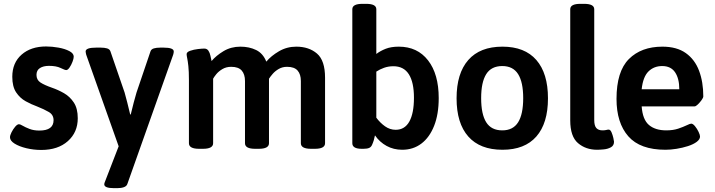

<svg xmlns="http://www.w3.org/2000/svg" viewBox="-20 -773 3723 1000"><path d="M195 8Q155 8 117.5 -1Q80 -10 56 -25Q32 -40 32 -58Q32 -68 40 -84Q48 -100 59 -113Q70 -126 79 -126Q85 -126 98.5 -118Q112 -110 134 -101.5Q156 -93 185 -93Q259 -93 259 -147Q259 -175 234.5 -189.5Q210 -204 172 -219Q144 -229 114 -245.5Q84 -262 64 -292Q44 -322 44 -373Q44 -446 92.5 -488.5Q141 -531 220 -531Q251 -531 284.5 -525Q318 -519 341 -507Q364 -495 364 -478Q364 -468 357.5 -451Q351 -434 342 -421Q333 -408 325 -408Q318 -408 295.5 -419Q273 -430 235 -430Q206 -430 188 -418.5Q170 -407 170 -383Q170 -357 190.5 -343.5Q211 -330 251 -316Q283 -305 313.5 -287.5Q344 -270 364.5 -239Q385 -208 385 -157Q385 -84 333.5 -38Q282 8 195 8Z M574 207Q523 207 523 187Q523 184 524 180.5Q525 177 528 170L598 -11L429 -488Q428 -493 427 -497Q426 -501 426 -505Q426 -525 481 -525H504Q524 -525 537.5 -521Q551 -517 555 -506L629 -291Q635 -271 643 -238.5Q651 -206 658 -177H661Q668 -206 676.5 -239Q685 -272 691 -291L764 -506Q768 -517 781.5 -521Q795 -525 815 -525H832Q885 -525 885 -505Q885 -498 882 -488L643 186Q639 197 625 202Q611 207 590 207Z M1017 2Q964 2 964 -27V-355Q964 -402 961 -429Q958 -456 955 -470Q952 -484 952 -491Q952 -502 970.5 -508.5Q989 -515 1011 -517.5Q1033 -520 1044 -520Q1058 -520 1065.5 -509Q1073 -498 1076 -482.5Q1079 -467 1082 -455Q1105 -483 1144 -506.5Q1183 -530 1232 -530Q1278 -530 1314 -512.5Q1350 -495 1367 -452Q1392 -482 1433 -506Q1474 -530 1523 -530Q1589 -530 1631 -494Q1673 -458 1673 -368V-27Q1673 2 1620 2H1600Q1547 2 1547 -27V-351Q1547 -386 1530 -405.5Q1513 -425 1475 -425Q1451 -425 1432 -414Q1413 -403 1400.5 -388.5Q1388 -374 1381 -363V-27Q1381 2 1328 2H1309Q1256 2 1256 -27V-351Q1256 -386 1239 -405.5Q1222 -425 1184 -425Q1158 -425 1138 -413Q1118 -401 1106 -386Q1094 -371 1090 -363V-27Q1090 2 1037 2Z M2075 7Q2030 7 1993.5 -13Q1957 -33 1933 -68Q1928 -41 1918 -19Q1913 -7 1902.5 -2.5Q1892 2 1873 2H1864Q1815 2 1815 -27V-725Q1815 -753 1868 -753H1887Q1940 -753 1940 -725V-492Q1961 -508 1989 -519Q2017 -530 2057 -530Q2154 -530 2209.5 -458.5Q2265 -387 2265 -262Q2265 -178 2241 -117.5Q2217 -57 2174.5 -25Q2132 7 2075 7ZM2041 -97Q2088 -97 2112 -140Q2136 -183 2136 -264Q2136 -344 2109.5 -386Q2083 -428 2029 -428Q2003 -428 1980.5 -420Q1958 -412 1940 -400V-160Q1960 -133 1985.5 -115Q2011 -97 2041 -97Z M2597 7Q2480 7 2419 -62Q2358 -131 2358 -261Q2358 -391 2419 -460.5Q2480 -530 2597 -530Q2713 -530 2773.5 -460.5Q2834 -391 2834 -261Q2834 -131 2773.5 -62Q2713 7 2597 7ZM2596 -94Q2652 -94 2678.5 -136Q2705 -178 2705 -262Q2705 -345 2678.5 -387Q2652 -429 2596 -429Q2539 -429 2512.5 -387Q2486 -345 2486 -262Q2486 -178 2512.5 -136Q2539 -94 2596 -94Z M3090 7Q3031 7 2990.5 -27.5Q2950 -62 2950 -146V-725Q2950 -753 3003 -753H3022Q3075 -753 3075 -725V-148Q3075 -118 3086 -106Q3097 -94 3118 -94Q3130 -94 3137.5 -96Q3145 -98 3150 -98Q3159 -98 3165 -84Q3171 -70 3174.5 -54.5Q3178 -39 3178 -35Q3178 -15 3162 -6Q3146 3 3125 5Q3104 7 3090 7Z M3446 7Q3314 7 3252.5 -63Q3191 -133 3191 -258Q3191 -401 3255.5 -465.5Q3320 -530 3430 -530Q3505 -530 3552 -496.5Q3599 -463 3621 -404.5Q3643 -346 3643 -271Q3643 -264 3634 -251.5Q3625 -239 3614.5 -229Q3604 -219 3598 -219H3322Q3327 -150 3360 -122Q3393 -94 3450 -94Q3486 -94 3512.5 -103Q3539 -112 3556.5 -120.5Q3574 -129 3580 -129Q3589 -129 3600 -115.5Q3611 -102 3618.5 -86Q3626 -70 3626 -62Q3626 -47 3608.5 -34Q3591 -21 3563 -12Q3535 -3 3504 2Q3473 7 3446 7ZM3322 -308H3518Q3518 -364 3496 -396.5Q3474 -429 3429 -429Q3386 -429 3357.5 -401Q3329 -373 3322 -308Z"/></svg>

Font: Asap SemiBold
Style: Regular
Weight: 600
Designer: Pablo Cosgaya
Foundry: Omnibus-Type
Version: Version 3.001; ttfautohint (v1.8.3)